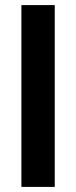

<svg xmlns="http://www.w3.org/2000/svg" viewBox="-20 -734 299 754"><path d="M64 0V-714H195V0Z"/></svg>

Font: Ek Mukta
Style: Bold
Weight: 700
Designer: Girish Dalvi and Yashodeep Gholap
Foundry: Ek Type
Version: Version 2.538;PS 1.002;hotconv 16.6.51;makeotf.lib2.5.65220;